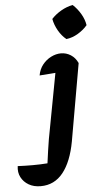

<svg xmlns="http://www.w3.org/2000/svg" viewBox="-184 -802 568 1047"><g transform="rotate(-5 100.0 -278.5)"><path d="M172 -406Q135 -403 103.5 -400.5Q72 -398 42 -396Q48 -430 67.5 -454.5Q87 -479 114 -492.5Q141 -506 168 -506Q197 -506 221.5 -490.5Q246 -475 260 -445ZM260 -445 186 -23Q166 87 118.5 146.5Q71 206 -4 206Q-42 206 -69.5 190Q-97 174 -111 147Q-125 120 -120 86Q-82 88 -39.5 88Q3 88 43 85Q48 48 52.5 16Q57 -16 62 -45.5Q67 -75 73 -104L137 -445ZM255 -763Q280 -740 298 -709.5Q316 -679 321 -647Q300 -622 269 -603.5Q238 -585 205 -581Q180 -601 162 -632.5Q144 -664 138 -697Q160 -721 191 -739Q222 -757 255 -763Z"/></g></svg>

Font: Piazzolla Thin ExtraBold
Style: Italic
Weight: 800
Italic angle: -11.3°
Version: Version 2.005